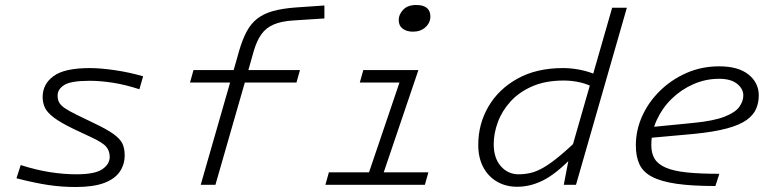

<svg xmlns="http://www.w3.org/2000/svg" viewBox="-20 -741 3110 770"><path d="M480 -118Q480 -81 460 -52Q440 -23 397 -7Q354 9 283 9Q228 9 174 1Q120 -7 46 -26L63 -79Q126 -59 181 -50.5Q236 -42 286 -42Q361 -42 390.5 -62.5Q420 -83 420 -112Q420 -136 405.5 -153Q391 -170 343 -192L277 -223Q223 -249 196 -269.5Q169 -290 160 -309.5Q151 -329 151 -352Q151 -404 195 -436Q239 -468 340 -468Q383 -468 441 -459.5Q499 -451 554 -435L539 -383Q481 -402 431 -409.5Q381 -417 340 -417Q264 -417 237.5 -400Q211 -383 211 -358Q211 -342 217 -330.5Q223 -319 239.5 -307.5Q256 -296 289 -280L355 -248Q408 -223 434.5 -204Q461 -185 470.5 -166Q480 -147 480 -118Z M742 -410 756 -460H1183L1169 -410ZM939 -537Q952 -582 969 -614Q986 -646 1011.5 -666Q1037 -686 1074.5 -696.5Q1112 -707 1165 -711L1281 -719V-667L1157 -659Q1108 -656 1077 -642.5Q1046 -629 1027.5 -602.5Q1009 -576 997 -534L969 -435L844 0H785L910 -435Z M1599 -460H1658L1502 0H1443ZM1437 -460H1632L1618 -410H1423ZM1299 -50H1698L1684 0H1285ZM1636 -614Q1611 -614 1595 -626Q1579 -638 1579 -661Q1579 -683 1597 -702Q1615 -721 1649 -721Q1678 -721 1692 -709Q1706 -697 1706 -675Q1706 -650 1686.5 -632Q1667 -614 1636 -614Z M2241 0 2261 -104 2435 -710H2494L2290 0ZM2370 -386Q2339 -403 2307 -410.5Q2275 -418 2241 -418Q2168 -418 2115 -395Q2062 -372 2027.5 -334Q1993 -296 1976.5 -251Q1960 -206 1960 -163Q1960 -107 1988.5 -74.5Q2017 -42 2060 -42Q2084 -42 2108 -47.5Q2132 -53 2160.5 -69.5Q2189 -86 2228 -118.5Q2267 -151 2322 -205L2298 -135Q2225 -55 2169 -23.5Q2113 8 2054 8Q2008 8 1972.5 -13Q1937 -34 1917.5 -71.5Q1898 -109 1898 -160Q1898 -244 1939 -314Q1980 -384 2056 -426Q2132 -468 2238 -468Q2273 -468 2309.5 -460.5Q2346 -453 2383 -436Z M2864 -425Q2810 -425 2761 -403.5Q2712 -382 2674 -345Q2636 -308 2614 -260Q2592 -212 2592 -159Q2592 -126 2605.5 -104Q2619 -82 2650.5 -68.5Q2682 -55 2734.5 -49.5Q2787 -44 2865 -44L2849 5Q2755 5 2693 -4Q2631 -13 2595 -32Q2559 -51 2544.5 -82Q2530 -113 2530 -158Q2530 -219 2555.5 -275.5Q2581 -332 2627 -377Q2673 -422 2733.5 -448.5Q2794 -475 2864 -475Q2941 -475 2982 -442Q3023 -409 3023 -358Q3023 -330 3012.5 -305Q3002 -280 2974.5 -260Q2947 -240 2895.5 -226Q2844 -212 2763 -204L2553 -185L2567 -229L2760 -248Q2842 -256 2885.5 -273Q2929 -290 2945 -312.5Q2961 -335 2961 -358Q2961 -385 2936 -405Q2911 -425 2864 -425Z"/></svg>

Font: Intel One Mono Light
Style: Italic
Weight: 300
Italic angle: -16°
Monospace: yes
Designer: Fred Shallcrass
Foundry: Frere-Jones Type LLC
Version: Version 1.004